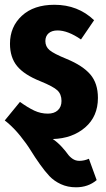

<svg xmlns="http://www.w3.org/2000/svg" viewBox="-22 -568 444 808"><path d="M312 108.9Q332 108.9 352.1 100.1L384.8 189.9Q349.1 220.2 297.9 220.2Q262.7 220.2 234.1 207Q205.6 193.8 186 173.1Q166.5 152.3 145.8 123Q125 93.8 107.4 65.2Q89.8 36.6 63 3.4Q36.1 -29.8 6.8 -54.2Q1 -58.1 -2 -61L62 -139.2Q95.2 -115.2 122.3 -102.5Q149.4 -89.8 179.2 -89.8Q206.1 -89.8 221.4 -104Q236.8 -118.2 236.8 -143.1Q236.8 -171.4 219.5 -187.7Q202.1 -204.1 147.9 -226.1Q79.6 -253.4 49.8 -290Q20 -326.7 20 -383.8Q20 -455.6 70.1 -501.7Q120.1 -547.9 207 -547.9Q306.2 -547.9 374 -482.9L318.8 -401.9Q263.7 -439.9 220.2 -439.9Q196.3 -439.9 182.6 -428Q168.9 -416 168.9 -395Q168.9 -372.1 186.3 -357.2Q203.6 -342.3 258.8 -319.8Q326.2 -292 358.2 -254.6Q390.1 -217.3 390.1 -155.8Q390.1 -78.1 336.4 -31.7Q282.7 14.6 200.2 17.1Q220.2 30.8 237.1 49.1Q253.9 67.4 262.2 79.3Q270.5 91.3 283.2 100.1Q295.9 108.9 312 108.9Z"/></svg>

Font: Fira Sans Compressed
Style: Bold
Weight: 700
Width: 1
Designer: Carrois Corporate & Edenspiekermann AG
Foundry: Carrois Corporate GbR & Edenspiekermann AG
Version: Version 4.203;PS 004.203;hotconv 1.0.88;makeotf.lib2.5.64775